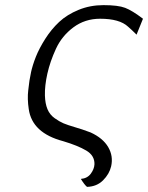

<svg xmlns="http://www.w3.org/2000/svg" viewBox="-20 -554 577 748"><path d="M101 -273 100 -269Q107 -301 120 -333.5Q133 -366 156.5 -403Q180 -440 210.5 -468.5Q241 -497 286 -515.5Q331 -534 383 -534Q440 -534 467.5 -523.5Q495 -513 537 -481L512 -419Q493 -438 479 -450Q446 -481 370 -481Q311 -481 266 -447.5Q221 -414 198 -364Q175 -314 164.5 -267Q154 -220 155 -182Q156 -150 165 -128.5Q174 -107 193 -93.5Q212 -80 227.5 -73.5Q243 -67 273.5 -58Q304 -49 319 -43L333 -38Q381 -16 401.5 19Q422 54 413 94Q406 124 381.5 148.5Q357 173 319 174Q309 166 295 143Q320 141 333.5 123Q347 105 348 86Q349 52 316 32.5Q283 13 226 -4Q105 -36 92 -129Q86 -169 90 -202Q94 -242 101 -273Z"/></svg>

Font: Coval
Style: ExtraLight Italic
Weight: 200
Foundry: Context Ltd
Version: Version 001.000